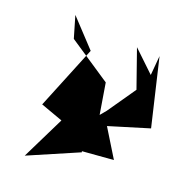

<svg xmlns="http://www.w3.org/2000/svg" viewBox="-86 -639 654 693"><g transform="rotate(15 241.0 -292.0)"><path d="M262 -174 292 -209 281 -354 129 -476 112 -561 199 -450 80 -218 162 -180 67 -23 263 -88 262 -92 382 -91 326 -203 482 -236 444 -496 431 -422 357 -506 395 -357 311 -256 202 -146Z"/></g></svg>

Font: Asimov Silicon
Style: Regular
Weight: 400
Designer: Google
Version: Version 2.000980; 2014